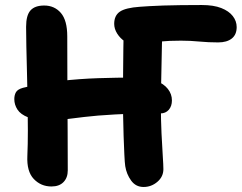

<svg xmlns="http://www.w3.org/2000/svg" viewBox="-20 -731 965 765"><path d="M185 12Q143 12 114.5 -18Q86 -48 89 -110Q91 -155 91 -210.5Q91 -266 90 -325.5Q89 -385 87.5 -441.5Q86 -498 85 -545.5Q84 -593 84 -624Q84 -670 101.5 -689.5Q119 -709 156 -709Q197 -709 222.5 -679.5Q248 -650 248 -586Q248 -486 248.5 -389Q249 -292 249.5 -206Q250 -120 250 -52Q250 -23 233 -5.5Q216 12 185 12ZM178 -251Q124 -251 93 -263Q62 -275 49.5 -294.5Q37 -314 37 -336Q37 -352 43.5 -363.5Q50 -375 71 -381Q147 -400 221.5 -408.5Q296 -417 371 -419.5Q446 -422 524 -422Q570 -422 601.5 -409.5Q633 -397 649 -376.5Q665 -356 665 -331Q665 -308 652.5 -293.5Q640 -279 618 -279Q512 -279 438.5 -275Q365 -271 316 -265Q267 -259 234.5 -255Q202 -251 178 -251ZM552 14Q521 14 502.5 -11.5Q484 -37 479 -69Q477 -82 475.5 -114.5Q474 -147 472.5 -188.5Q471 -230 470.5 -272.5Q470 -315 470 -348Q470 -388 470.5 -438.5Q471 -489 471.5 -539Q472 -589 473 -626L628 -631Q628 -617 626.5 -587Q625 -557 624.5 -519.5Q624 -482 623 -443Q622 -404 621.5 -370Q621 -336 621 -314Q621 -253 623.5 -200Q626 -147 628.5 -110Q631 -73 631 -57Q631 -27 607 -6.5Q583 14 552 14ZM519 -553Q497 -553 478 -565.5Q459 -578 447 -597Q435 -616 435 -636Q435 -669 457.5 -684.5Q480 -700 537 -704Q551 -705 575 -706.5Q599 -708 630.5 -709Q662 -710 700.5 -710.5Q739 -711 784 -711Q831 -711 861.5 -699Q892 -687 907.5 -667Q923 -647 923 -623Q923 -593 903.5 -577.5Q884 -562 849 -562Q810 -562 774 -565.5Q738 -569 701 -569Q653 -569 618.5 -565.5Q584 -562 560.5 -557.5Q537 -553 519 -553Z"/></svg>

Font: Shantell Sans
Style: Bold
Weight: 700
Designer: Stephen Nixon, Anya Danilova, Shantell Martin
Foundry: Arrow Type
Version: Version 1.011;[c5ecc13dd]